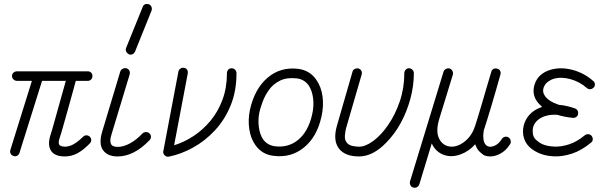

<svg xmlns="http://www.w3.org/2000/svg" viewBox="-20 -756 2978 945"><path d="M299 14Q250 14 231.5 -13.5Q213 -41 228 -90Q235 -111 245 -147.5Q255 -184 266.5 -224.5Q278 -265 288 -301Q298 -337 304 -358H187L76 -4Q73 6 64.5 10.5Q56 15 47 12Q37 9 32.5 0.5Q28 -8 31 -18L137 -358H64Q54 -358 46.5 -365Q39 -372 39 -382Q39 -392 46.5 -398.5Q54 -405 64 -405H412Q422 -405 428.5 -398.5Q435 -392 435 -382Q435 -372 428.5 -365Q422 -358 412 -358H353Q349 -343 339 -306.5Q329 -270 316.5 -225.5Q304 -181 292.5 -140Q281 -99 273 -75Q265 -51 273 -42Q278 -37 286 -35.5Q294 -34 299 -34Q320 -34 341 -45.5Q362 -57 389 -83Q396 -90 405.5 -90Q415 -90 422 -83Q429 -76 429 -66.5Q429 -57 422 -50Q389 -16 360 -1Q331 14 299 14Z M559 14Q509 14 487 -17Q465 -48 483 -108L572 -404Q575 -413 584 -417.5Q593 -422 602 -420Q612 -417 616.5 -408.5Q621 -400 618 -389L529 -95Q517 -60 529 -43Q534 -37 543 -35Q552 -33 559 -33Q588 -33 620 -50.5Q652 -68 681 -99Q689 -106 698.5 -106Q708 -106 715 -100Q723 -93 723 -83Q723 -73 716 -66Q639 14 559 14ZM645 -503Q641 -493 632 -489Q623 -485 614 -489Q605 -494 601 -502.5Q597 -511 601 -521L682 -721Q686 -732 694.5 -735Q703 -738 713 -735Q722 -731 725.5 -722Q729 -713 726 -704Z M811 15Q799 17 790 8Q781 -1 784 -13L858 -403Q860 -413 868 -418.5Q876 -424 885 -422Q896 -421 901 -412.5Q906 -404 904 -394L837 -41Q886 -56 932.5 -86.5Q979 -117 1016 -161.5Q1053 -206 1075 -265Q1097 -324 1097 -396Q1097 -406 1103.5 -413Q1110 -420 1120 -420Q1130 -420 1137 -413Q1144 -406 1144 -396Q1144 -307 1115 -236.5Q1086 -166 1037.5 -114Q989 -62 930 -29.5Q871 3 811 15Z M1327 11Q1270 5 1237 -42Q1214 -74 1207 -120Q1200 -166 1210 -215Q1233 -319 1297 -373.5Q1361 -428 1449 -417Q1506 -409 1537 -363Q1561 -329 1567.5 -281.5Q1574 -234 1562 -181Q1540 -82 1476 -30Q1412 22 1327 11ZM1334 -36Q1400 -28 1448.5 -68.5Q1497 -109 1516 -191Q1526 -234 1521 -272.5Q1516 -311 1499 -336Q1478 -365 1442 -370Q1393 -376 1359 -359.5Q1325 -343 1304.5 -314.5Q1284 -286 1273 -256Q1262 -226 1257 -205Q1249 -167 1254 -130.5Q1259 -94 1275 -70Q1296 -41 1334 -36Z M1747 14Q1678 14 1648 -25Q1618 -65 1638 -136L1715 -403Q1717 -412 1726 -416.5Q1735 -421 1744 -419Q1754 -416 1758.5 -407.5Q1763 -399 1760 -389L1683 -124Q1679 -108 1677.5 -88Q1676 -68 1686 -55Q1696 -42 1713.5 -38Q1731 -34 1747 -34Q1779 -34 1817.5 -62.5Q1856 -91 1890.5 -141Q1925 -191 1947.5 -256.5Q1970 -322 1970 -396Q1970 -405 1976.5 -412.5Q1983 -420 1993 -420Q2003 -420 2010 -412.5Q2017 -405 2017 -396Q2017 -334 2000 -270.5Q1983 -207 1952.5 -151Q1922 -95 1880 -53Q1815 14 1747 14Z M2014 167Q2004 164 2000 155.5Q1996 147 1998 137L2163 -403Q2166 -412 2174.5 -416.5Q2183 -421 2193 -419Q2203 -415 2207 -406.5Q2211 -398 2209 -389L2143 -174Q2125 -116 2138 -81.5Q2151 -47 2183 -37Q2206 -30 2232.5 -39.5Q2259 -49 2282.5 -73.5Q2306 -98 2318 -135Q2323 -150 2332.5 -181Q2342 -212 2353 -249.5Q2364 -287 2374 -321.5Q2384 -356 2391 -378.5Q2398 -401 2398 -402Q2400 -412 2408.5 -416.5Q2417 -421 2427 -418Q2437 -416 2441.5 -407.5Q2446 -399 2443 -389Q2442 -386 2435.5 -362.5Q2429 -339 2419 -304.5Q2409 -270 2398 -233Q2387 -196 2377.5 -165.5Q2368 -135 2363 -120L2362 -119Q2356 -87 2360.5 -65Q2365 -43 2381 -36Q2395 -30 2415 -39Q2435 -48 2450 -72Q2455 -80 2464.5 -82.5Q2474 -85 2482 -80Q2490 -76 2493 -65.5Q2496 -55 2491 -47Q2468 -10 2431.5 5.5Q2395 21 2362 8Q2355 4 2341 -9Q2327 -22 2319 -46Q2288 -11 2246.5 4Q2205 19 2170 8Q2151 3 2133.5 -11.5Q2116 -26 2105 -50L2044 151Q2041 160 2032.5 165Q2024 170 2014 167Z M2629 -4Q2556 -37 2554 -107Q2554 -138 2567.5 -164.5Q2581 -191 2606 -209Q2616 -216 2626.5 -221Q2637 -226 2648 -230Q2641 -237 2634.5 -243.5Q2628 -250 2623 -257Q2598 -293 2610 -336Q2626 -394 2691 -413Q2741 -427 2798 -412Q2855 -397 2899 -358Q2907 -352 2908 -342.5Q2909 -333 2902 -325Q2895 -318 2885.5 -317Q2876 -316 2868 -323Q2833 -354 2787.5 -366.5Q2742 -379 2705 -368Q2691 -364 2676.5 -353.5Q2662 -343 2655 -323Q2649 -302 2662 -284Q2680 -257 2731 -240Q2769 -237 2811 -222Q2819 -219 2823 -211Q2827 -203 2825 -194Q2824 -186 2816.5 -180.5Q2809 -175 2799 -176Q2759 -180 2722 -191Q2668 -194 2633 -170Q2618 -159 2609.5 -143.5Q2601 -128 2602 -108Q2602 -82 2618.5 -67.5Q2635 -53 2648 -47Q2673 -36 2708 -34.5Q2743 -33 2782 -46Q2821 -59 2858 -90Q2866 -96 2875.5 -95.5Q2885 -95 2892 -87Q2898 -79 2897.5 -69.5Q2897 -60 2889 -54Q2842 -15 2794 0.5Q2746 16 2703.5 13.5Q2661 11 2629 -4Z"/></svg>

Font: Zen Kurenaido
Style: Regular
Weight: 400
Designer: Yoshimichi Ohira
Foundry: Positype
Version: Version 1.001